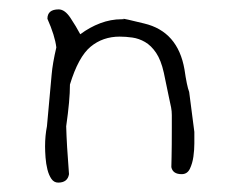

<svg xmlns="http://www.w3.org/2000/svg" viewBox="-20 -381 514 409"><path d="M394 -100V-92Q394 -89 394 -75.5Q394 -62 392 -47.5Q390 -33 384.5 -21.5Q379 -10 367 -10Q348 -10 345 -25Q345 -26 345.5 -47Q346 -68 346 -109Q346 -128 346 -136Q346 -144 344.5 -152Q343 -160 339.5 -175.5Q336 -191 329 -226Q323 -253 312.5 -268.5Q302 -284 289 -291.5Q276 -299 262 -301Q248 -303 235 -303Q199 -303 173 -281.5Q147 -260 129 -201Q129 -184 127 -162Q125 -140 121 -112Q122 -73 127 -10Q124 8 104 8Q95 8 89.5 0Q84 -8 81 -20Q78 -32 77 -45.5Q76 -59 76 -69Q76 -92 80 -112L90 -222Q91 -234 93.5 -248.5Q96 -263 100 -280Q97 -305 81 -341Q81 -361 105 -361Q118 -361 130 -343Q142 -325 151 -308Q171 -323 193.5 -331.5Q216 -340 239 -340Q245 -340 243.5 -340.5Q242 -341 243.5 -341Q245 -341 253.5 -339Q262 -337 287 -331Q359 -314 373 -233Q378 -198 383 -185Z"/></svg>

Font: Gaegu Light
Style: Regular
Weight: 300
Designer: JIKJI
Foundry: JIKJI
Version: Version 1.00